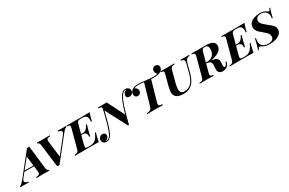

<svg xmlns="http://www.w3.org/2000/svg" viewBox="83 -2258 5766 3833"><g transform="rotate(-30 2966.0 -341.5)"><path d="M579.6 -20 574.7 0Q523.4 -2.9 429.7 -2.9Q328.1 -2.9 279.8 0L284.7 -20Q315.4 -21.5 334 -26.9Q352.5 -32.2 362.3 -45.7Q372.1 -59.1 372.1 -84Q372.1 -93.3 370.6 -104L355.5 -228H132.8L58.6 -135.7Q27.3 -97.7 27.3 -71.3Q27.3 -28.8 106.9 -20L104.5 0Q39.6 -2.9 -17.1 -2.9Q-61.5 -2.9 -90.8 0L-88.4 -20Q-61.5 -29.8 -36.9 -53.7Q-12.2 -77.6 28.3 -128.4L418 -615.2Q434.6 -614.3 443.4 -614.3Q452.1 -614.3 468.8 -615.2L530.8 -84Q534.7 -51.3 548.3 -36.1Q562 -21 579.6 -20ZM326.7 -469.2 148.9 -248H353Z M1314 -607.9 1309.6 -587.9Q1289.6 -579.6 1273.7 -567.6Q1257.8 -555.7 1239.5 -535.4Q1221.2 -515.1 1191.9 -477.5L808.1 4.9Q799.8 4.4 782.7 4.4Q765.6 4.4 757.3 4.9L690.9 -523.9Q687 -556.6 671.9 -571.8Q656.7 -586.9 639.2 -587.9L644 -607.9Q693.8 -605 788.1 -605Q885.7 -605 938 -607.9L933.1 -587.9Q902.8 -586.4 885.7 -581.5Q868.7 -576.7 860.1 -564.2Q851.6 -551.8 851.6 -527.8Q851.6 -517.1 853 -503.9L897.5 -140.6L1156.7 -465.3Q1194.8 -512.2 1194.8 -540Q1194.8 -580.1 1113.8 -587.9L1118.2 -607.9Q1182.6 -605 1247.6 -605Q1284.2 -605 1314 -607.9Z M1858.4 -607.9Q1834 -544.9 1821.3 -494.1Q1811 -452.1 1806.6 -428.2H1784.2Q1787.6 -452.1 1787.6 -475.1Q1787.6 -534.2 1759.3 -559.6Q1731 -585 1672.4 -585H1641.6Q1606 -585 1588.4 -579.3Q1570.8 -573.7 1560.3 -556.6Q1549.8 -539.6 1540 -502L1490.2 -315.9H1536.6Q1582 -315.9 1616.2 -349.6Q1650.4 -383.3 1667.5 -428.2H1689.9Q1673.8 -378.9 1658.7 -319.3L1655.3 -306.2Q1646 -271.5 1640.9 -250Q1635.7 -228.5 1628.4 -184.1H1606.4Q1606.9 -188.5 1606.9 -198.2Q1606.9 -295.9 1521.5 -295.9H1484.9L1434.1 -106Q1425.3 -71.8 1425.3 -57.1Q1425.3 -43 1431.9 -35.6Q1438.5 -28.3 1452.4 -25.6Q1466.3 -22.9 1491.7 -22.9H1528.8Q1580.1 -22.9 1618.2 -39.8Q1656.2 -56.6 1686.5 -95.5Q1716.8 -134.3 1743.2 -200.2H1765.6Q1752.4 -163.1 1743.7 -124Q1729 -74.7 1717.8 0Q1648.9 -2.9 1488.3 -2.9Q1274.9 -2.9 1167.5 0L1171.9 -20Q1208 -21.5 1225.8 -27.8Q1243.7 -34.2 1254.4 -51.3Q1265.1 -68.4 1274.9 -106L1381.3 -502Q1389.6 -534.2 1389.6 -550.3Q1389.6 -564.9 1383.1 -572.8Q1376.5 -580.6 1362.5 -583.7Q1348.6 -586.9 1322.8 -587.9L1327.6 -607.9Q1434.1 -605 1647.5 -605Q1794.4 -605 1858.4 -607.9Z M2796.4 -569.3Q2796.4 -543.9 2784.7 -522.9Q2772.9 -502 2752.2 -489.7Q2731.4 -477.5 2705.6 -477.5Q2672.9 -477.5 2654.8 -494.1Q2636.7 -510.7 2636.7 -537.6Q2636.7 -570.8 2658 -595.9Q2679.2 -621.1 2711.9 -630.4Q2707 -635.3 2695.8 -635.3Q2669.4 -634.8 2650.1 -621.1Q2630.9 -607.4 2611.8 -582Q2567.4 -519.5 2518.3 -376.2Q2469.2 -232.9 2411.1 4.9H2389.2L2130.4 -488.8Q2031.7 -69.3 1966.8 11.2Q1942.9 41 1918.7 57.6Q1894.5 74.2 1859.9 74.2Q1830.1 74.2 1808.8 63Q1787.6 51.8 1776.6 32.2Q1765.6 12.7 1765.6 -11.2Q1765.6 -36.6 1777.3 -57.6Q1789.1 -78.6 1809.8 -90.6Q1830.6 -102.5 1856.4 -102.5Q1889.2 -102.5 1907.2 -85.9Q1925.3 -69.3 1925.3 -42.5Q1925.3 -9.3 1904.1 15.9Q1882.8 41 1850.1 50.8Q1854.5 54.7 1865.7 54.7Q1914.6 54.2 1951.2 1Q1988.8 -54.7 2030.8 -192.6Q2072.8 -330.6 2121.1 -542Q2122.1 -561 2115.5 -570.1Q2108.9 -579.1 2092.8 -582.8Q2076.7 -586.4 2043.9 -587.9L2048.8 -607.9Q2080.6 -605 2138.2 -605Q2200.7 -605 2249 -607.9L2447.8 -212.4Q2530.8 -507.8 2594.2 -589.8Q2641.1 -653.8 2702.1 -653.8Q2731.9 -653.8 2753.2 -642.6Q2774.4 -631.3 2785.4 -612.3Q2796.4 -593.3 2796.4 -569.3Z M3530.3 -688Q3530.3 -633.8 3472.7 -597.2Q3417 -564 3305.7 -564Q3283.2 -564 3251.5 -566.4L3122.1 -116.2Q3112.8 -84.5 3112.8 -66.9Q3112.8 -49.8 3121.1 -40Q3129.4 -30.3 3147.5 -25.6Q3165.5 -21 3196.8 -20L3192.9 0Q3129.9 -2.9 3007.8 -2.9Q2888.2 -2.9 2832 0L2835.9 -20Q2878.9 -21.5 2902.1 -30Q2925.3 -38.6 2938.5 -58.1Q2951.7 -77.6 2962.9 -116.2L3097.7 -584.5Q3019.5 -594.2 2978 -594.2Q2904.3 -594.2 2870.6 -570.8Q2897.5 -563 2915 -541.3Q2932.6 -519.5 2932.6 -489.7Q2932.6 -466.8 2922.6 -447.8Q2912.6 -428.7 2894.8 -417.5Q2877 -406.2 2854.5 -406.2Q2821.3 -406.2 2802 -428.7Q2782.7 -451.2 2782.7 -483.9Q2782.7 -511.7 2798.1 -538.3Q2813.5 -564.9 2846.2 -583.5Q2895 -611.8 2978 -611.8Q3015.1 -611.8 3052 -608.4Q3088.9 -605 3150.4 -597.7Q3261.7 -584 3312 -584Q3379.9 -584 3414.6 -598.6Q3397 -611.8 3385.7 -632.6Q3374.5 -653.3 3374.5 -677.7Q3374.5 -699.7 3383.8 -718Q3393.1 -736.3 3410.9 -747.3Q3428.7 -758.3 3452.6 -758.3Q3476.6 -758.3 3494.1 -748.5Q3511.7 -738.8 3521 -722.7Q3530.3 -706.5 3530.3 -688Z M3889.6 -79.1Q3852.1 -35.2 3796.6 -10.5Q3741.2 14.2 3669.9 14.2Q3543 14.2 3494.6 -40Q3475.6 -61.5 3467 -85Q3458.5 -108.4 3458.5 -139.2Q3458.5 -188.5 3484.9 -288.1L3542 -502Q3550.3 -533.7 3550.3 -549.8Q3550.3 -564.9 3543.5 -572.8Q3536.6 -580.6 3522.7 -583.7Q3508.8 -586.9 3482.9 -587.9L3488.8 -607.9Q3540 -605 3653.8 -605Q3747.6 -605 3809.1 -607.9L3802.7 -587.9Q3766.1 -586.4 3748.3 -580.1Q3730.5 -573.7 3720 -556.6Q3709.5 -539.6 3699.7 -502L3637.7 -271Q3613.3 -180.2 3613.3 -124.5Q3613.3 -71.8 3635.3 -46.4Q3657.2 -21 3704.1 -21Q3809.1 -21 3869.4 -89.1Q3929.7 -157.2 3961.9 -279.8L4005.9 -443.8Q4021.5 -503.4 4021.5 -529.3Q4021.5 -558.1 4004.4 -570.8Q3987.3 -583.5 3945.8 -587.9L3951.7 -607.9Q3989.3 -605 4058.6 -605Q4118.7 -605 4152.3 -607.9L4147 -587.9Q4112.3 -583.5 4092 -571Q4071.8 -558.6 4058.1 -532.5Q4044.4 -506.3 4031.2 -456.1L3987.8 -291Q3951.7 -151.9 3889.6 -79.1Z M4732.4 -121.1 4728 -107.9Q4690.4 14.2 4576.7 14.2Q4517.6 14.2 4490.7 -15.1Q4463.9 -44.4 4466.8 -90.8L4471.2 -161.6Q4472.2 -178.2 4472.2 -185.5Q4472.2 -218.8 4462.9 -239.5Q4453.6 -260.3 4431.2 -271.7Q4408.7 -283.2 4368.2 -286.1H4357.4L4309.1 -106Q4301.8 -75.7 4301.8 -62Q4301.8 -41 4316.2 -31.5Q4330.6 -22 4368.2 -20L4364.3 0Q4304.2 -2.9 4208 -2.9Q4097.2 -2.9 4044.4 0L4048.3 -20Q4084.5 -21.5 4102.3 -27.6Q4120.1 -33.7 4130.6 -50.8Q4141.1 -67.9 4151.4 -106L4257.3 -502Q4265.1 -534.2 4265.1 -546.4Q4265.1 -566.9 4250.5 -576.4Q4235.8 -585.9 4198.2 -587.9L4203.1 -607.9Q4254.4 -605 4355.5 -605Q4395 -605 4457.5 -606Q4507.3 -606.9 4523.4 -606.9Q4736.8 -606.9 4736.8 -484.9Q4736.8 -434.1 4705.1 -394.3Q4673.3 -354.5 4614 -328.4Q4554.7 -302.2 4473.1 -292L4478.5 -291Q4531.2 -283.7 4563.7 -270.3Q4596.2 -256.8 4612.5 -232.7Q4628.9 -208.5 4628.9 -169.4L4628.4 -158.2L4625 -105Q4624.5 -99.6 4624.5 -88.9Q4624.5 -65.4 4630.1 -53.2Q4635.7 -41 4649.4 -41Q4679.7 -41 4704.1 -106.9L4709 -121.1ZM4415 -502 4362.8 -306.2H4380.4Q4475.1 -306.2 4525.6 -356.2Q4576.2 -406.2 4576.2 -498Q4576.2 -543 4555.9 -565.4Q4535.6 -587.9 4491.2 -587.9Q4468.8 -587.9 4455.6 -580.3Q4442.4 -572.8 4433.3 -554.7Q4424.3 -536.6 4415 -502Z M5425.8 -607.9Q5401.4 -544.9 5388.7 -494.1Q5378.4 -452.1 5374 -428.2H5351.6Q5355 -452.1 5355 -475.1Q5355 -534.2 5326.7 -559.6Q5298.3 -585 5239.7 -585H5209Q5173.3 -585 5155.8 -579.3Q5138.2 -573.7 5127.7 -556.6Q5117.2 -539.6 5107.4 -502L5057.6 -315.9H5104Q5149.4 -315.9 5183.6 -349.6Q5217.8 -383.3 5234.9 -428.2H5257.3Q5241.2 -378.9 5226.1 -319.3L5222.7 -306.2Q5213.4 -271.5 5208.3 -250Q5203.1 -228.5 5195.8 -184.1H5173.8Q5174.3 -188.5 5174.3 -198.2Q5174.3 -295.9 5088.9 -295.9H5052.2L5001.5 -106Q4992.7 -71.8 4992.7 -57.1Q4992.7 -43 4999.3 -35.6Q5005.9 -28.3 5019.8 -25.6Q5033.7 -22.9 5059.1 -22.9H5096.2Q5147.5 -22.9 5185.5 -39.8Q5223.6 -56.6 5253.9 -95.5Q5284.2 -134.3 5310.5 -200.2H5333Q5319.8 -163.1 5311 -124Q5296.4 -74.7 5285.2 0Q5216.3 -2.9 5055.7 -2.9Q4842.3 -2.9 4734.9 0L4739.3 -20Q4775.4 -21.5 4793.2 -27.8Q4811 -34.2 4821.8 -51.3Q4832.5 -68.4 4842.3 -106L4948.7 -502Q4957 -534.2 4957 -550.3Q4957 -564.9 4950.4 -572.8Q4943.8 -580.6 4929.9 -583.7Q4916 -586.9 4890.1 -587.9L4895 -607.9Q5001.5 -605 5214.8 -605Q5361.8 -605 5425.8 -607.9Z M5963.9 -411.1H5943.8Q5949.7 -439.9 5949.7 -466.8Q5949.7 -504.9 5931.4 -535.9Q5913.1 -566.9 5878.9 -584.7Q5844.7 -602.5 5798.8 -602.5Q5761.2 -602.5 5733.4 -590.8Q5705.6 -579.1 5690.9 -558.1Q5676.3 -537.1 5676.3 -509.8Q5676.3 -481.9 5688.7 -458.5Q5701.2 -435.1 5726.8 -410.6Q5752.4 -386.2 5801.3 -347.2Q5856.4 -304.2 5882.8 -280.3Q5909.2 -256.3 5925.5 -227.5Q5941.9 -198.7 5941.9 -162.6Q5941.9 -103.5 5900.4 -63.7Q5858.9 -23.9 5792.7 -4.9Q5726.6 14.2 5651.4 14.2Q5596.7 14.2 5560.3 3.4Q5523.9 -7.3 5484.9 -30.3Q5459.5 -46.9 5444.8 -46.9Q5433.1 -46.9 5425 -35.4Q5417 -23.9 5403.8 6.8H5383.8Q5417.5 -72.8 5451.7 -232.9H5471.7Q5462.9 -182.1 5462.9 -159.2Q5462.9 -88.4 5506.3 -48.1Q5549.8 -7.8 5637.2 -7.8Q5691.9 -7.8 5727.1 -31.5Q5762.2 -55.2 5762.2 -104Q5762.2 -132.3 5749.5 -157.2Q5736.8 -182.1 5712.9 -206.1Q5689 -230 5648.9 -261.2Q5605 -295.4 5578.1 -322.3Q5551.3 -349.1 5536.1 -379.4Q5521 -409.7 5521 -445.8Q5521 -503.9 5557.9 -543.5Q5594.7 -583 5654.5 -602.5Q5714.4 -622.1 5782.7 -622.1Q5832 -622.1 5865.5 -611.6Q5898.9 -601.1 5925.8 -583.5Q5928.2 -582 5938.2 -575.4Q5948.2 -568.8 5956.1 -565.4Q5963.9 -562 5969.2 -562Q5978 -562 5985.1 -574Q5992.2 -585.9 6002.9 -615.2H6022.9Q5985.8 -522.5 5963.9 -411.1Z"/></g></svg>

Font: TypoPRO Playfair Display SC
Style: Bold Italic
Weight: 700
Italic angle: -14.9847°
Designer: Claus Eggers Sørensen
Foundry: Claus Eggers Sørensen
Version: Version 1.004;PS 001.004;hotconv 1.0.70;makeotf.lib2.5.58329